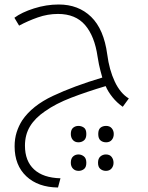

<svg xmlns="http://www.w3.org/2000/svg" viewBox="-20 -508 658 854"><path d="M526 -33Q500 -51 480 -76Q460 -101 450 -125Q366 -100 297 -73.5Q228 -47 180 -13Q136 17 113.5 54Q91 91 91 140Q91 208 131.5 245.5Q172 283 249 285L238 326Q149 325 97 276Q45 227 45 143Q45 109 54 80.5Q63 52 79 27Q123 -38 215.5 -81.5Q308 -125 435 -163Q433 -171 426.5 -194.5Q420 -218 414 -256Q401 -347 358.5 -396.5Q316 -446 238 -446Q192 -446 148 -430.5Q104 -415 65 -394L44 -429Q76 -453 131 -470.5Q186 -488 241 -488Q329 -488 385.5 -433Q442 -378 457 -266Q466 -197 490.5 -145Q515 -93 553 -70ZM329 125Q313 125 304 114.5Q295 104 295 88Q295 69 305 60.5Q315 52 329 52Q342 52 353 59.5Q364 67 364 88Q364 108 353.5 116.5Q343 125 329 125ZM452 125Q437 125 427 116.5Q417 108 417 88Q417 68 427 60Q437 52 452 52Q468 52 477 62.5Q486 73 486 88Q486 104 477 114.5Q468 125 452 125ZM330 252Q314 252 304.5 242Q295 232 295 216Q295 197 305 188Q315 179 329 179Q342 179 353 187.5Q364 196 364 216Q364 236 353.5 244Q343 252 330 252ZM451 252Q437 252 426.5 243.5Q416 235 416 216Q416 197 426.5 188Q437 179 451 179Q468 179 476.5 190Q485 201 485 216Q485 231 476 241.5Q467 252 451 252Z"/></svg>

Font: Noto Kufi Arabic ExtraLight
Style: Regular
Weight: 200
Designer: Monotype Design Team, David Williams, Khaled Hosny
Foundry: Google LLC
Version: Version 2.109; ttfautohint (v1.8.4.7-5d5b)